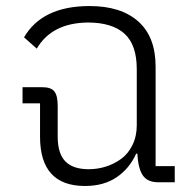

<svg xmlns="http://www.w3.org/2000/svg" viewBox="-20 -600 618 632"><path d="M259.8 12.2Q111.8 12.2 111.8 -149.9V-259.8H54.2V-313H119.1Q148.4 -313 159.2 -298.8Q169.9 -284.7 169.9 -252V-150.9Q169.9 -94.2 195.3 -68.6Q220.7 -43 272 -43Q300.8 -43 328.1 -51.5Q355.5 -60.1 378.7 -76.9Q401.9 -93.8 416 -122.6Q430.2 -151.4 430.2 -188V-372.1Q430.2 -453.1 389.4 -489.5Q348.6 -525.9 269 -525.9Q150.4 -524.4 101.1 -439.9L59.1 -477.1Q119.1 -580.1 274.9 -580.1Q378.4 -580.1 435.3 -529.3Q492.2 -478.5 492.2 -380.9V-53.2H555.2V0H501Q465.3 0 450 -22.9Q434.6 -45.9 432.1 -94.2H428.2Q406.7 -45.9 364.3 -16.8Q321.8 12.2 259.8 12.2Z"/></svg>

Font: Anuphan Light
Style: Regular
Weight: 300
Designer: Mike Abbink, Paul van der Laan, Pieter van Rosmalen, Mint Tantisuwanna
Foundry: Bold Monday; Cadson Demak
Version: Version 3.002;hotconv 1.0.109;makeotfexe 2.5.65596